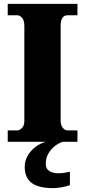

<svg xmlns="http://www.w3.org/2000/svg" viewBox="-20 -734 440 994"><path d="M20 0V-59H70Q82 -59 94 -71.5Q106 -84 106 -108V-600Q106 -629 94 -642Q82 -655 70 -655H20V-714H381V-655H330Q313 -655 303.5 -642Q294 -629 294 -599V-110Q294 -86 305 -72.5Q316 -59 330 -59H381V0ZM256 240Q181 240 144.5 213.5Q108 187 108 130Q108 99 123.5 72Q139 45 164.5 26Q190 7 218 0H305Q285 6 265 21.5Q245 37 231 60Q217 83 217 115Q217 140 235.5 151.5Q254 163 282 163Q295 163 310 161Q325 159 342 155V224Q327 231 299 235.5Q271 240 256 240Z"/></svg>

Font: Noto Serif Lao SemiCondensed Black
Style: Regular
Weight: 900
Width: 4
Designer: Monotype Design Team
Foundry: Monotype Imaging Inc.
Version: Version 2.003; ttfautohint (v1.8.4.7-5d5b)